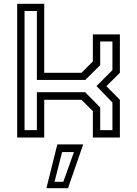

<svg xmlns="http://www.w3.org/2000/svg" viewBox="-20 -720 718 1005"><path d="M70 0V-700H211.5V-339H406.5L466 -398.5V-540H607.5V-339L537 -269L607.5 -197.5V0H466V-138.5L406.5 -197.5H211.5V0ZM108.5 -39H173V-237.5H425.5L504.5 -157.5V-39H568.5V-183.5L485 -269.5L568.5 -353V-503H504.5V-379L426.5 -301.5H173V-662.5H108.5ZM223 265 280 36H415.5L336 265ZM265.5 231.5H311.5L367 76H305Z"/></svg>

Font: Tourney Expanded
Style: Regular
Weight: 400
Width: 7
Designer: Tyler Finck
Foundry: Etcetera Type Co
Version: Version 1.010; ttfautohint (v1.8.3)